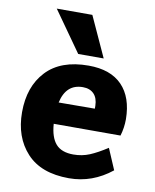

<svg xmlns="http://www.w3.org/2000/svg" viewBox="-93 -912 801 994"><g transform="rotate(10 308.0 -415.0)"><path d="M408 -630H274L124 -842H311ZM212 -252Q217 -181 247 -147Q277 -113 339 -113Q385 -113 424.5 -129.5Q464 -146 515 -179L562 -69Q461 12 338 12Q191 12 115.5 -70Q40 -152 40 -283Q40 -418 116 -499Q192 -580 338 -580Q454 -580 514.5 -517.5Q575 -455 576 -340Q576 -295 563 -252ZM218 -365 408 -366V-381Q407 -422 386 -443.5Q365 -465 328 -465Q240 -465 218 -365Z"/></g></svg>

Font: Martel Sans Heavy
Style: Regular
Weight: 900
Designer: Dan Reynolds and Mathieu Réguer
Foundry: Dan Reynolds and Mathieu Réguer
Version: Version 1.001;PS 001.001;hotconv 1.0.70;makeotf.lib2.5.58329